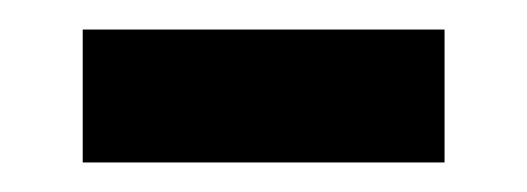

<svg xmlns="http://www.w3.org/2000/svg" viewBox="-20 -368 357 130"><path d="M36 -258V-348H281V-258Z"/></svg>

Font: Noto Sans Tamil SemiCondensed Medium
Style: Regular
Weight: 500
Width: 4
Designer: Jelle Bosma - Monotype Design Team
Foundry: Monotype Imaging Inc.
Version: Version 2.004; ttfautohint (v1.8.4.7-5d5b)